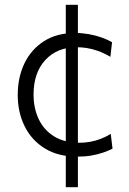

<svg xmlns="http://www.w3.org/2000/svg" viewBox="-20 -644 537 801"><path d="M254.5 137Q254.5 92.5 254.5 50.8Q254.5 9 254.5 -31.2Q254.5 -71.5 254.5 -111.5Q254.5 -151.5 254.5 -192V-295Q254.5 -335.5 254.5 -375.5Q254.5 -415.5 254.5 -455.8Q254.5 -496 254.5 -538Q254.5 -580 254.5 -624H305Q305 -580 305 -538Q305 -496 305 -455.8Q305 -415.5 305 -375.5Q305 -335.5 305 -295V-192Q305 -151.5 305 -111.5Q305 -71.5 305 -31Q305 9.5 305 51.2Q305 93 305 137ZM302.5 9.5Q223 9.5 167.5 -24.5Q112 -58.5 83 -117Q54 -175.5 54 -248Q54 -321.5 82.2 -380Q110.5 -438.5 164 -472.5Q217.5 -506.5 293.5 -506.5Q322.5 -506.5 350.5 -501.5Q378.5 -496.5 403.2 -487.8Q428 -479 447.5 -468L440.5 -407Q413 -423 388 -431.8Q363 -440.5 341 -443.8Q319 -447 300.5 -447Q218.5 -447 169.2 -393.8Q120 -340.5 120 -249.5Q120 -192.5 141.5 -147Q163 -101.5 205.8 -75Q248.5 -48.5 312.5 -48.5Q334.5 -48.5 356.8 -52.5Q379 -56.5 400.5 -64.8Q422 -73 442 -85.5L449.5 -24Q433.5 -15.5 411.2 -7.8Q389 0 361.8 4.8Q334.5 9.5 302.5 9.5Z"/></svg>

Font: Commissioner Thin Light
Style: Regular
Weight: 300
Version: Version 1.000